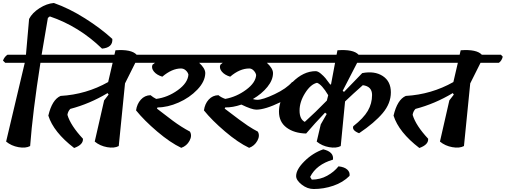

<svg xmlns="http://www.w3.org/2000/svg" viewBox="-30 -990 3390 1287"><path d="M165 -863Q186 -904 234.5 -935Q283 -966 331 -970Q434 -934 540.5 -866.5Q647 -799 723 -729Q727 -671 654 -664Q499 -814 304 -880L291 -870L249 -623H417L429 -610Q422 -582 403 -569H241Q189 -238 172 -11Q142 5 94 -3.5Q46 -12 11 -41L136 -569H5L-10 -584Q0 -610 20 -623H144Z M1014 -623 1026 -610Q1019 -582 1000 -569H877L808 -431L766 -11Q736 5 688 -3.5Q640 -12 605 -41L668 -317L698 -356L691 -366Q571 -294 441 -260Q425 -243 422 -220Q443 -149 526 -60Q529 -20 467 2Q329 -104 294 -215Q319 -322 376 -347Q548 -357 695 -440L725 -569H289L273 -584Q285 -610 303 -623H737L744 -653Q851 -661 886 -623Z M1183 -531Q1123 -531 1058 -476Q1021 -487 1002 -510Q983 -533 992 -556Q1004 -566 1009 -569H878L862 -584Q874 -610 892 -623H1470L1482 -610Q1475 -582 1455 -569H1305Q1346 -531 1346 -500Q1345 -444 1293 -389.5Q1241 -335 1167 -302.5Q1093 -270 1026 -270L1022 -262Q1030 -256 1069 -226Q1108 -196 1128 -181Q1186 -138 1243 -108Q1259 -81 1240.5 -46.5Q1222 -12 1185 1Q1111 -34 1023.5 -108.5Q936 -183 882 -250Q888 -293 914 -322Q940 -351 979 -352Q997 -337 1017 -327Q1094 -337 1161.5 -385.5Q1229 -434 1233 -490Q1229 -506 1215 -518.5Q1201 -531 1183 -531Z M2364 -569 2267 -381 2276 -374Q2298 -396 2339 -439Q2380 -482 2398 -500Q2481 -516 2535.5 -480.5Q2590 -445 2590 -371Q2590 -297 2535.5 -232Q2481 -167 2377 -97Q2328 -116 2338 -144Q2407 -198 2435.5 -247Q2464 -296 2464 -353.5Q2464 -411 2402 -419Q2333 -358 2283 -310L2254 -11Q2224 5 2176 -3.5Q2128 -12 2093 -41L2120 -156L2160 -226L2149 -235Q2078 -161 2022 -95Q1941 -97 1890.5 -135Q1840 -173 1840 -242Q1840 -275 1850 -305Q1747 -255 1688 -255Q1658 -255 1588 -289Q1530 -269 1480 -270L1476 -262Q1592 -173 1631 -147.5Q1670 -122 1698 -108Q1714 -81 1695 -46.5Q1676 -12 1640 1Q1566 -34 1478 -109Q1390 -184 1337 -250Q1343 -294 1369 -322.5Q1395 -351 1434 -352Q1452 -337 1480 -327Q1556 -341 1620 -388.5Q1684 -436 1687 -487Q1684 -503 1670.5 -517Q1657 -531 1641 -531Q1577 -531 1513 -476Q1476 -487 1457 -510Q1438 -533 1447 -556Q1450 -558 1455 -562.5Q1460 -567 1463 -569H1333L1317 -584Q1329 -610 1347 -623H2226L2232 -653Q2339 -661 2374 -623H2739L2751 -610Q2744 -582 2725 -569ZM2013 -173Q2084 -237 2161 -316L2170 -352Q2127 -424 2095 -435Q2052 -425 2015 -366Q1978 -307 1978 -249Q1978 -191 2013 -173ZM1800 -500Q1800 -454 1762.5 -407.5Q1725 -361 1665 -326Q1682 -321 1694 -321Q1731 -321 1810.5 -358.5Q1890 -396 1929 -441L1930 -439Q2004 -513 2086 -513Q2101 -513 2120.5 -496.5Q2140 -480 2151.5 -466Q2163 -452 2184 -423L2189 -425L2216 -569H1759Q1800 -531 1800 -500Z M2073 277Q2030 277 1992.5 247.5Q1955 218 1955 190Q1955 146 2011 90.5Q2067 35 2137 11Q2209 28 2202 80Q2090 113 2049 196L2060 214Q2116 214 2163 188Q2210 162 2239 125Q2278 129 2297.5 146.5Q2317 164 2313 189Q2269 233 2204.5 255Q2140 277 2073 277Z M3328 -623 3340 -610Q3333 -582 3314 -569H3191L3122 -431L3080 -11Q3050 5 3002 -3.5Q2954 -12 2919 -41L2982 -317L3012 -356L3005 -366Q2885 -294 2755 -260Q2739 -243 2736 -220Q2757 -149 2840 -60Q2843 -20 2781 2Q2643 -104 2608 -215Q2633 -322 2690 -347Q2862 -357 3009 -440L3039 -569H2603L2587 -584Q2599 -610 2617 -623H3051L3058 -653Q3165 -661 3200 -623Z"/></svg>

Font: Tillana SemiBold
Style: Regular
Weight: 600
Designer: Lipi Raval (Devanagari, Latin), Jonny Pinhorn (Latin)
Foundry: Indian Type Foundry
Version: Version 2.003;PS 1.0;hotconv 1.0.79;makeotf.lib2.5.61930; tt